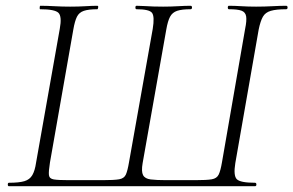

<svg xmlns="http://www.w3.org/2000/svg" viewBox="-20 -645 1016 665"><path d="M11 0Q7 0 7 -6Q7 -12 11 -12Q46 -12 64.5 -17.5Q83 -23 92 -38.5Q101 -54 105 -82L187 -545Q195 -588 182.5 -600.5Q170 -613 119 -613Q117 -613 117.5 -619Q118 -625 119 -625Q142 -625 168.5 -623.5Q195 -622 223 -622Q252 -622 276 -623.5Q300 -625 317 -625Q321 -625 320 -619Q319 -613 317 -613Q287 -613 270.5 -607.5Q254 -602 246.5 -587Q239 -572 234 -543L153 -82Q148 -51 149.5 -38.5Q151 -26 166.5 -23.5Q182 -21 219 -21H335Q375 -21 392.5 -24Q410 -27 416 -40.5Q422 -54 427 -84L509 -545Q516 -588 506.5 -600.5Q497 -613 453 -613Q449 -613 449 -619Q449 -625 453 -625Q466 -625 480.5 -624Q495 -623 511.5 -622.5Q528 -622 545 -622Q572 -622 596.5 -623.5Q621 -625 640 -625Q645 -625 645 -619Q645 -613 640 -613Q610 -613 593.5 -607.5Q577 -602 569 -587Q561 -572 556 -543L474 -80Q469 -51 475.5 -38.5Q482 -26 502 -23.5Q522 -21 556 -21H656Q696 -21 713.5 -24Q731 -27 737.5 -40.5Q744 -54 749 -84L829 -545Q835 -574 832.5 -588.5Q830 -603 816.5 -608Q803 -613 773 -613Q769 -613 769 -619Q769 -625 773 -625Q793 -625 816 -623.5Q839 -622 867 -622Q896 -622 923.5 -623.5Q951 -625 971 -625Q976 -625 976 -619Q976 -613 971 -613Q937 -613 918 -607.5Q899 -602 890.5 -587Q882 -572 876 -543L795 -80Q788 -37 800 -24.5Q812 -12 863 -12Q868 -12 868 -6Q868 0 863 0Z"/></svg>

Font: Cormorant Garamond Light
Style: Italic
Weight: 300
Italic angle: -10°
Designer: Christian Thalmann (Catharsis Fonts)
Foundry: Catharsis Fonts
Version: Version 4.001